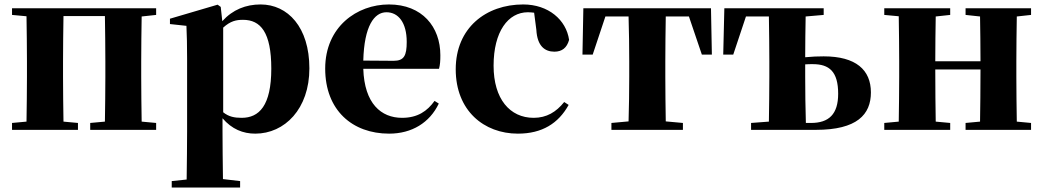

<svg xmlns="http://www.w3.org/2000/svg" viewBox="-20 -583 4685 862"><path d="M681 -516V-546H34V-516L99 -510C100 -451 101 -364 101 -308V-238C101 -182 100 -95 99 -37L34 -31V0H330V-31L265 -37C264 -95 263 -182 263 -238V-308C263 -365 264 -453 265 -511H451C452 -453 453 -365 453 -308V-238C453 -182 452 -95 451 -37L385 -31V0H681V-31L616 -37C615 -95 614 -182 614 -238V-308C614 -364 615 -451 616 -509Z M982 -459C1015 -489 1041 -494 1071 -494C1150 -494 1198 -438 1198 -275C1198 -108 1143 -54 1065 -54C1032 -54 1007 -59 982 -79ZM971 -552 957 -562 743 -499V-475L817 -467C819 -419 820 -385 820 -320V7C820 68 819 144 818 223L751 230V259H1058V230L981 221C980 143 979 67 979 7V-52C1021 -3 1071 17 1126 17C1258 17 1369 -94 1369 -276C1369 -461 1272 -563 1150 -563C1084 -563 1025 -540 978 -488Z M1611 -311C1615 -466 1660 -528 1715 -528C1768 -528 1806 -482 1806 -395C1806 -333 1794 -310 1747 -310ZM1931 -130C1898 -84 1855 -54 1785 -54C1691 -54 1616 -118 1611 -274H1951C1956 -293 1957 -310 1957 -335C1957 -462 1876 -563 1726 -563C1583 -563 1440 -463 1440 -275C1440 -88 1562 17 1727 17C1829 17 1909 -32 1950 -118Z M2388 -449C2392 -375 2427 -351 2469 -351C2503 -351 2525 -368 2535 -404C2522 -494 2442 -563 2329 -563C2162 -563 2026 -458 2026 -272C2026 -86 2153 17 2305 17C2414 17 2487 -29 2533 -112L2513 -125C2477 -80 2434 -54 2376 -54C2269 -54 2196 -139 2196 -288C2196 -441 2261 -528 2350 -528C2359 -528 2368 -527 2378 -526Z M3073 -509 3131 -338H3176L3172 -546H2599L2595 -338H2641L2698 -509H2802C2804 -451 2805 -364 2805 -308V-238C2805 -182 2804 -96 2802 -38L2725 -31V0H3046V-31L2969 -38C2968 -96 2967 -182 2967 -238V-308C2967 -364 2968 -451 2969 -509Z M3598 -31C3596 -89 3595 -180 3595 -238V-294C3606 -295 3617 -295 3629 -295C3703 -295 3743 -262 3743 -162C3743 -70 3701 -31 3621 -31ZM3678 -516V-546H3232L3227 -338H3272L3329 -509H3432C3433 -451 3434 -364 3434 -308V-238C3434 -182 3433 -96 3432 -37L3352 -31V0H3643C3828 0 3890 -69 3890 -168C3890 -269 3823 -330 3678 -330C3653 -330 3624 -329 3595 -326C3595 -381 3596 -456 3597 -509Z M4609 -516V-546H4315V-516L4380 -509C4381 -454 4382 -371 4382 -308H4179C4179 -371 4180 -454 4181 -509L4246 -516V-546H3950V-516L4015 -510C4016 -451 4017 -364 4017 -308V-238C4017 -182 4016 -95 4015 -37L3950 -31V0H4246V-31L4181 -37C4180 -95 4179 -186 4179 -271H4382C4382 -186 4381 -95 4380 -37L4315 -31V0H4609V-31L4545 -37C4544 -95 4543 -182 4543 -238V-308C4543 -364 4544 -451 4545 -509Z"/></svg>

Font: Noto Serif CJK JP Black
Style: Regular
Weight: 900
Designer: Ryoko NISHIZUKA 西塚涼子 (kana & ideographs); Frank Grießhammer (Latin, Greek & Cyrillic); Wenlong ZHANG 张文龙 (bopomofo); San
Foundry: Adobe Systems Incorporated
Version: Version 1.001;PS 1.001;hotconv 16.6.54;makeotf.lib2.5.65590